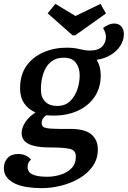

<svg xmlns="http://www.w3.org/2000/svg" viewBox="-52 -777 662 995"><path d="M165 198Q124 198 88 192.5Q52 187 25 174Q-2 161 -17 141.5Q-32 122 -32 94Q-31 61 -12 41Q7 21 42 21Q62 21 79 28Q96 35 109 50Q101 56 96 65.5Q91 75 91 88Q91 115 116.5 127Q142 139 193 139Q227 139 261.5 128.5Q296 118 318.5 95Q341 72 341 35Q342 2 309.5 -5.5Q277 -13 203 -13Q159 -13 126.5 -20.5Q94 -28 77 -44.5Q60 -61 60 -89Q61 -118 81 -146.5Q101 -175 132 -194Q94 -211 73 -242Q52 -273 52 -319Q52 -389 85 -435.5Q118 -482 173.5 -506Q229 -530 294 -530Q324 -530 344 -526Q364 -522 380 -518.5Q396 -515 413 -515Q457 -515 477 -535.5Q497 -556 497 -585Q497 -608 482 -632Q495 -642 510 -648.5Q525 -655 541 -655Q564 -655 577 -639.5Q590 -624 590 -600Q590 -569 572 -540.5Q554 -512 522 -492.5Q490 -473 449 -467Q459 -451 464.5 -431Q470 -411 470 -387Q470 -321 437.5 -274Q405 -227 350 -202.5Q295 -178 227 -178Q217 -178 207.5 -178.5Q198 -179 188 -180Q178 -173 171 -163.5Q164 -154 164 -139Q164 -118 187 -113.5Q210 -109 256 -109H312Q388 -109 421.5 -80.5Q455 -52 455 -3Q455 47 428.5 84.5Q402 122 359.5 147Q317 172 265.5 185Q214 198 165 198ZM244 -228Q286 -228 311.5 -253Q337 -278 349 -314.5Q361 -351 361 -386Q361 -426 341 -452Q321 -478 278 -478Q246 -478 223.5 -464.5Q201 -451 187 -427.5Q173 -404 166.5 -374Q160 -344 160 -313Q160 -273 182 -250.5Q204 -228 244 -228ZM324 -594 195 -708 235 -757 339 -694 469 -757 497 -707 338 -594Z"/></svg>

Font: Sansita Swashed Light
Style: Regular
Weight: 400
Version: Version 1.003